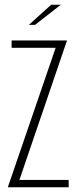

<svg xmlns="http://www.w3.org/2000/svg" viewBox="-20 -791 331 811"><path d="M13 0 215 -589H29V-620H263L62 -31H270V0ZM102 -686 196 -771H237L128 -686Z"/></svg>

Font: Smooch Sans Light
Style: Regular
Weight: 300
Designer: Robert E. Leuschke
Foundry: Robert E. Leuschke
Version: Version 1.010; ttfautohint (v1.8.3)